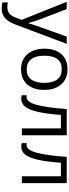

<svg xmlns="http://www.w3.org/2000/svg" viewBox="712 -1298 825 2290"><g transform="rotate(90 1125.0 -152.5)"><path d="M81.1 240.2Q43.9 240.2 7.8 231.9V167Q34.7 172.9 67.9 172.9Q151.4 172.9 187 79.1L216.8 2.9L1 -535.2H87.9L205.1 -230Q243.7 -125.5 252.9 -79.1H256.8Q270.5 -132.8 416 -535.2H502.9L272.9 74.2Q239.3 164.1 193.4 202.1Q147.5 240.2 81.1 240.2Z M804.7 -476.1Q644 -476.1 644 -268.1Q644 -165.5 685.1 -111.8Q726.1 -58.1 805.7 -58.1Q885.7 -57.6 926.8 -111.3Q967.8 -165 967.8 -267.6Q967.8 -370.1 926.8 -422.9Q885.7 -475.6 804.7 -476.1ZM985.8 -63.5Q919.9 9.8 803.7 9.8Q731.9 9.8 676.3 -23.9Q620.6 -57.6 590.3 -120.6Q560.1 -183.6 560.1 -268.1Q560.1 -398.4 625.5 -471.7Q690.9 -544.9 805.2 -544.9Q918.9 -544.9 985.4 -470.2Q1051.8 -395.5 1051.8 -266.6Q1051.8 -137.7 985.8 -63.5Z M1592.8 0H1510.7V-465.8H1350.1Q1336.9 -292 1313.5 -189.9Q1290 -87.9 1252.7 -40.5Q1215.3 6.8 1157.7 6.8Q1131.3 6.8 1115.7 1V-59.1Q1126.5 -56.2 1140.1 -56.2Q1196.3 -56.2 1229.5 -174.8Q1262.7 -293.5 1279.8 -535.2H1592.8Z M2163.6 0H2081.5V-465.8H1920.9Q1907.7 -292 1884.3 -189.9Q1860.8 -87.9 1823.5 -40.5Q1786.1 6.8 1728.5 6.8Q1702.1 6.8 1686.5 1V-59.1Q1697.3 -56.2 1710.9 -56.2Q1767.1 -56.2 1800.3 -174.8Q1833.5 -293.5 1850.6 -535.2H2163.6Z"/></g></svg>

Font: OpenSans
Style: Regular
Weight: 400
Foundry: Ascender Corporation
Version: Version 1.10